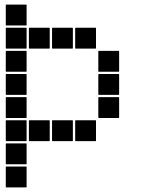

<svg xmlns="http://www.w3.org/2000/svg" viewBox="-20 -615 640 830"><path d="M7 -595H93Q95 -595 95 -593V-507Q95 -505 93 -505H7Q5 -505 5 -507V-593Q5 -595 7 -595ZM307 -495H393Q395 -495 395 -493V-407Q395 -405 393 -405H307Q305 -405 305 -407V-493Q305 -495 307 -495ZM207 -495H293Q295 -495 295 -493V-407Q295 -405 293 -405H207Q205 -405 205 -407V-493Q205 -495 207 -495ZM107 -495H193Q195 -495 195 -493V-407Q195 -405 193 -405H107Q105 -405 105 -407V-493Q105 -495 107 -495ZM7 -495H93Q95 -495 95 -493V-407Q95 -405 93 -405H7Q5 -405 5 -407V-493Q5 -495 7 -495ZM407 -395H493Q495 -395 495 -393V-307Q495 -305 493 -305H407Q405 -305 405 -307V-393Q405 -395 407 -395ZM7 -395H93Q95 -395 95 -393V-307Q95 -305 93 -305H7Q5 -305 5 -307V-393Q5 -395 7 -395ZM407 -295H493Q495 -295 495 -293V-207Q495 -205 493 -205H407Q405 -205 405 -207V-293Q405 -295 407 -295ZM7 -295H93Q95 -295 95 -293V-207Q95 -205 93 -205H7Q5 -205 5 -207V-293Q5 -295 7 -295ZM407 -195H493Q495 -195 495 -193V-107Q495 -105 493 -105H407Q405 -105 405 -107V-193Q405 -195 407 -195ZM7 -195H93Q95 -195 95 -193V-107Q95 -105 93 -105H7Q5 -105 5 -107V-193Q5 -195 7 -195ZM307 -95H393Q395 -95 395 -93V-7Q395 -5 393 -5H307Q305 -5 305 -7V-93Q305 -95 307 -95ZM207 -95H293Q295 -95 295 -93V-7Q295 -5 293 -5H207Q205 -5 205 -7V-93Q205 -95 207 -95ZM107 -95H193Q195 -95 195 -93V-7Q195 -5 193 -5H107Q105 -5 105 -7V-93Q105 -95 107 -95ZM7 -95H93Q95 -95 95 -93V-7Q95 -5 93 -5H7Q5 -5 5 -7V-93Q5 -95 7 -95ZM7 5H93Q95 5 95 7V93Q95 95 93 95H7Q5 95 5 93V7Q5 5 7 5ZM7 105H93Q95 105 95 107V193Q95 195 93 195H7Q5 195 5 193V107Q5 105 7 105Z"/></svg>

Font: Pixel Panel Black
Style: Regular
Weight: 900
Monospace: yes
Designer: Óliver Lalan
Foundry: Óliver Lalan
Version: Version 1.000; ttfautohint (v1.8.4.7-5d5b-dirty);gftools[0.9